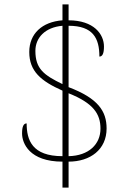

<svg xmlns="http://www.w3.org/2000/svg" viewBox="-20 -780 599 879"><path d="M266 -40V79H294V-40C393 -40 468 -95 468 -192C468 -271 429 -330 294 -381V-662C406 -662 435 -605 435 -521C449 -521 456 -535 456 -567C456 -623 410 -687 294 -687V-760H266V-687C173 -680 114 -626 114 -542C114 -454 167 -409 266 -365V-65C127 -65 102 -139 102 -215C88 -215 81 -201 81 -169C81 -124 115 -40 266 -40ZM266 -662V-395C181 -436 142 -465 142 -547C142 -607 186 -655 266 -662ZM294 -65V-353C407 -308 440 -259 440 -191C440 -120 387 -67 294 -65Z"/></svg>

Font: Noto Serif Georgian Thin
Style: Regular
Weight: 100
Designer: Monotype Design Team, Akaki Razmadze
Foundry: Google LLC
Version: Version 2.003